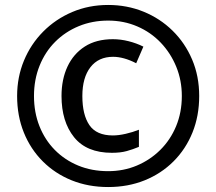

<svg xmlns="http://www.w3.org/2000/svg" viewBox="-20 -810 872 774"><path d="M431 -194Q329 -194 278.5 -257Q228 -320 228 -423Q228 -490 252 -541.5Q276 -593 322 -622.5Q368 -652 435 -652Q466 -652 498 -644Q530 -636 558 -622L529 -555Q504 -568 480.5 -574.5Q457 -581 436 -581Q377 -581 344.5 -539Q312 -497 312 -423Q312 -347 340.5 -305.5Q369 -264 435 -264Q458 -264 486.5 -270.5Q515 -277 540 -287V-218Q516 -208 491 -201Q466 -194 431 -194ZM416 -56Q336 -56 269 -83Q202 -110 152.5 -159.5Q103 -209 76 -276Q49 -343 49 -423Q49 -499 76.5 -565.5Q104 -632 154 -682.5Q204 -733 271 -761.5Q338 -790 416 -790Q492 -790 558.5 -763Q625 -736 675.5 -686.5Q726 -637 754.5 -570Q783 -503 783 -423Q783 -343 756 -276Q729 -209 679.5 -159.5Q630 -110 563 -83Q496 -56 416 -56ZM416 -120Q478 -120 531.5 -142.5Q585 -165 626 -205.5Q667 -246 690 -301.5Q713 -357 713 -423Q713 -486 690.5 -541Q668 -596 628 -638Q588 -680 533.5 -703.5Q479 -727 416 -727Q352 -727 297.5 -704.5Q243 -682 202.5 -641.5Q162 -601 139.5 -545Q117 -489 117 -423Q117 -357 139 -301.5Q161 -246 201 -205.5Q241 -165 295.5 -142.5Q350 -120 416 -120Z"/></svg>

Font: Noto Sans Malayalam UI
Style: Regular
Weight: 400
Designer: Jelle Bosma - Monotype Design Team
Foundry: Monotype Imaging Inc.
Version: Version 2.104